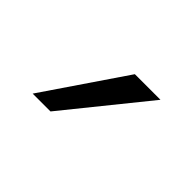

<svg xmlns="http://www.w3.org/2000/svg" viewBox="-45 -798 290 290"><g transform="rotate(45 100.0 -653.0)"><path d="M29.8 -587.9 118.2 -717.8H172.9L67.9 -587.9Z"/></g></svg>

Font: Miedinger*
Style: Book
Weight: 400
Version: Version 001.000